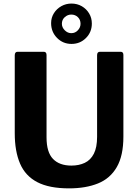

<svg xmlns="http://www.w3.org/2000/svg" viewBox="-20 -1027 761 1057"><path d="M659.3 -274.9Q659.3 -170 623 -107.2Q586.8 -44.4 519.6 -17.2Q452.5 10 360.3 10Q250.6 10 185.1 -24.3Q119.5 -58.5 90.4 -126.4Q61.2 -194.3 61.2 -293.5V-722.4Q61.2 -742 77.1 -742H220.5Q236.2 -742 236.2 -724.2V-270.9Q236.2 -188.9 271.8 -152.1Q307.3 -115.4 373 -115.4Q414.9 -115.4 446.8 -130.6Q478.8 -145.8 496.7 -180.8Q514.5 -215.7 514.5 -273.9V-723Q514.5 -742 530.4 -742H644.2Q659.3 -742 659.3 -724.4V-274.9ZM485.6 -897.4Q485.6 -850 453.1 -817.6Q420.7 -785.2 373.6 -785.2Q326.5 -785.2 294 -818.3Q261.4 -851.4 261.4 -899.6Q261.4 -929.9 276.7 -954.2Q292 -978.6 317.5 -993Q343 -1007.4 373.4 -1007.4Q405 -1007.4 430.4 -992.7Q455.8 -977.9 470.7 -953Q485.6 -928.2 485.6 -897.4ZM423.4 -896Q423.4 -918.4 408.7 -932.6Q394 -946.8 372.3 -946.8Q352.4 -946.8 336.5 -932.6Q320.7 -918.4 320.7 -896Q320.7 -876.2 336.5 -860.3Q352.3 -844.4 372.5 -844.4Q394 -844.4 408.7 -860.3Q423.4 -876.2 423.4 -896Z"/></svg>

Font: Libre Franklin Thin
Style: Regular
Weight: 100
Designer: Pablo Impallari, Rodrigo Fuenzalida, Nhung Nguyen
Foundry: Impallari Type
Version: Version 3.000